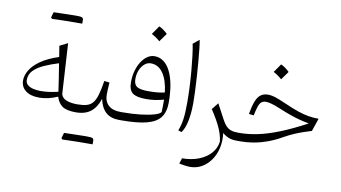

<svg xmlns="http://www.w3.org/2000/svg" viewBox="-95 -1013 2690 1513"><g transform="rotate(10 1250.0 -257.0)"><path d="M338.9 -357.9Q350.6 -285.2 358.4 -235.6Q366.2 -186 373 -135.7Q347.7 -129.4 310.3 -123.3Q272.9 -117.2 232.9 -117.2Q203.6 -117.2 175.5 -123.5Q147.5 -129.9 129.4 -144.8Q111.3 -159.7 111.3 -186Q111.3 -230 142.6 -261.5Q173.8 -293 225.8 -316.2Q277.8 -339.4 338.9 -357.9ZM331.5 -406.7Q241.7 -377.4 187 -338.6Q132.3 -299.8 107.7 -257.8Q83 -215.8 83 -176.8Q83 -125 121.8 -94.5Q160.6 -64 231.4 -64Q303.2 -64 377.9 -97.7Q393.1 -47.4 427.5 -23.7Q461.9 0 534.2 0H534.7V-64H534.2Q483.4 -64 448.7 -77.9Q414.1 -91.8 405.8 -123.5L381.8 -526.4L317.4 -494.1ZM415 -696.8Q430.7 -696.8 440.4 -696.8Q450.2 -696.8 455.8 -696.8Q461.4 -696.8 464.4 -696.8Q464.8 -703.1 464.8 -710.9Q464.8 -718.8 464.8 -723.6Q464.8 -740.7 454.6 -745.6Q444.3 -750.5 409.7 -750.5Q377 -743.2 344.2 -735.1Q311.5 -727.1 279.1 -719Q246.6 -710.9 214.4 -702.6Q216.8 -700.2 219 -697.8Q221.2 -695.3 223.6 -692.9Q253.9 -693.8 285.9 -694.8Q317.9 -695.8 350.3 -696.3Q382.8 -696.8 415 -696.8ZM223.6 -692.9Q254.9 -702.1 285.9 -711.4Q316.9 -720.7 347.9 -730.7Q378.9 -740.7 409.7 -750.5Q400.9 -750.5 381.8 -750.2Q362.8 -750 337.4 -749.3Q312 -748.5 283.4 -748Q254.9 -747.6 227.5 -746.6Q224.1 -735.8 220.9 -725.1Q217.8 -714.4 214.4 -702.6Q216.8 -700.2 219 -697.8Q221.2 -695.3 223.6 -692.9Z M660.6 225.6Q676.3 225.6 686 225.6Q695.8 225.6 701.4 225.6Q707 225.6 710 225.6Q710.4 219.2 710.4 211.4Q710.4 203.6 710.4 198.7Q710.4 181.6 700.2 176.8Q689.9 171.9 655.3 171.9Q622.6 179.2 589.8 187.3Q557.1 195.3 524.7 203.4Q492.2 211.4 460 219.7Q462.4 222.2 464.6 224.6Q466.8 227.1 469.2 229.5Q499.5 228.5 531.5 227.5Q563.5 226.6 595.9 226.1Q628.4 225.6 660.6 225.6ZM469.2 229.5Q500.5 220.2 531.5 210.9Q562.5 201.7 593.5 191.7Q624.5 181.6 655.3 171.9Q646.5 171.9 627.4 172.1Q608.4 172.4 583 173.1Q557.6 173.8 529.1 174.3Q500.5 174.8 473.1 175.8Q469.7 186.5 466.6 197.3Q463.4 208 460 219.7Q462.4 222.2 464.6 224.6Q466.8 227.1 469.2 229.5ZM534.7 0Q610.4 0 655 -35.6Q699.7 -71.3 721.7 -140.6Q736.8 -69.8 776.1 -34.9Q815.4 0 883.8 0H884.3V-64H883.8Q818.4 -64 785.2 -95Q752 -126 752 -179.7Q752 -199.2 753.2 -223.9Q754.4 -248.5 756.8 -277.3L714.4 -282.2Q703.6 -213.4 691.2 -170.4Q678.7 -127.4 659.9 -104.2Q641.1 -81.1 611.1 -72.5Q581.1 -64 534.7 -64Q527.3 -64 523.7 -56.4Q520 -48.8 520 -33.2V-30.8Q520 -15.1 523.7 -7.6Q527.3 0 534.7 0Z M1244.1 -201.7Q1244.1 -281.2 1232.4 -344.5Q1220.7 -407.7 1198.2 -452.1Q1175.8 -496.6 1143.8 -520Q1111.8 -543.5 1071.8 -543.5Q1041 -543.5 1014.2 -525.1Q987.3 -506.8 966.8 -474.6Q946.3 -442.4 934.6 -400.1Q922.9 -357.9 922.9 -310.1Q922.9 -248 953.9 -223.6Q984.9 -199.2 1063 -199.2Q1098.1 -199.2 1134.3 -204.3Q1170.4 -209.5 1203.6 -219.2Q1203.6 -196.3 1203.4 -169.7Q1203.1 -143.1 1202.1 -120.1Q1193.4 -104.5 1149.7 -91.8Q1106 -79.1 1039.8 -71.5Q973.6 -64 897 -64H884.3Q877 -64 873.3 -56.4Q869.6 -48.8 869.6 -33.2V-30.8Q869.6 -15.1 873.3 -7.6Q877 0 884.3 0H898.4Q1025.9 0 1101.8 -19.5Q1177.7 -39.1 1210.9 -83.3Q1244.1 -127.4 1244.1 -201.7ZM1200.2 -275.9Q1175.3 -269.5 1143.1 -266.4Q1110.8 -263.2 1070.8 -263.2Q1002.9 -263.2 977.8 -280Q952.6 -296.9 952.6 -341.3Q952.6 -380.4 966.1 -412.4Q979.5 -444.3 1002.2 -463.6Q1024.9 -482.9 1052.2 -482.9Q1111.8 -482.9 1149.9 -429.2Q1188 -375.5 1200.2 -275.9ZM1066.4 -781.2Q1054.2 -763.2 1042.7 -746.6Q1031.2 -730 1019 -712.9Q1036.6 -703.6 1054 -691.7Q1071.3 -679.7 1086.4 -665.5Q1099.1 -682.6 1111.1 -699.5Q1123 -716.3 1134.8 -732.9Q1114.7 -752.4 1097.9 -763.9Q1081.1 -775.4 1066.4 -781.2Z M1398.4 -732.4 1349.1 -692.4Q1357.4 -651.4 1364.3 -595.5Q1371.1 -539.6 1376.5 -476.1Q1381.8 -412.6 1384.8 -348.9Q1387.7 -285.2 1387.7 -228.5Q1387.7 -145.5 1380.6 -94.2Q1373.5 -43 1356 -0.5L1383.8 8.8Q1408.7 -24.9 1421.9 -87.4Q1435.1 -149.9 1435.1 -233.9Q1435.1 -272.9 1432.9 -326.4Q1430.7 -379.9 1426.8 -439.2Q1422.9 -498.5 1418.2 -555.7Q1413.6 -612.8 1408.4 -659.2Q1403.3 -705.6 1398.4 -732.4Z M1629.9 -265.1 1586.9 -211.4Q1638.2 -133.8 1663.3 -77.4Q1688.5 -21 1694.3 29.8Q1688 83.5 1651.4 124.5Q1614.7 165.5 1555.9 188.5Q1497.1 211.4 1423.3 211.4L1409.2 256.3Q1435.1 261.2 1458 264.2Q1481 267.1 1497.6 267.1Q1547.4 267.1 1589.4 243.2Q1631.3 219.2 1661.1 177Q1690.9 134.8 1703.9 78.9Q1716.8 22.9 1708.5 -41.5Q1730.5 -22 1757.3 -11Q1784.2 0 1819.3 0H1819.8V-64H1819.3Q1788.1 -64 1765.6 -72Q1743.2 -80.1 1726.8 -97.4Q1710.4 -114.7 1695.8 -141.6Z M2005.9 -400.4Q1970.2 -400.4 1946.8 -383.3Q1923.3 -366.2 1908.2 -327.9Q1893.1 -289.6 1881.8 -224.6L1920.9 -219.7Q1930.7 -268.6 1940.2 -294.9Q1949.7 -321.3 1963.4 -331.5Q1977.1 -341.8 1998.5 -341.8Q2014.2 -341.8 2041 -335Q2067.9 -328.1 2118.2 -307.1Q2169.4 -286.1 2208 -272.5Q2246.6 -258.8 2282.2 -249.5Q2317.9 -240.2 2359.4 -232.4Q2242.7 -170.4 2149.9 -133.3Q2057.1 -96.2 1979.7 -80.1Q1902.3 -64 1831.1 -64H1819.8Q1812.5 -64 1808.8 -56.4Q1805.2 -48.8 1805.2 -33.2V-30.8Q1805.2 -15.1 1808.8 -7.6Q1812.5 0 1819.8 0H1857.9Q1904.3 0 1956.5 -8.8Q2008.8 -17.6 2066.2 -38.1Q2123.5 -58.6 2185.1 -94.2Q2222.7 -115.2 2258.5 -130.6Q2294.4 -146 2328.4 -157.7Q2362.3 -169.4 2394 -178.7L2429.2 -282.2Q2387.2 -282.2 2347.4 -288.8Q2307.6 -295.4 2260.5 -311.5Q2213.4 -327.6 2149.4 -356Q2092.3 -381.3 2061.5 -390.9Q2030.8 -400.4 2005.9 -400.4ZM2064 -652.8Q2051.8 -634.8 2040.3 -618.2Q2028.8 -601.6 2016.6 -584.5Q2034.2 -575.2 2051.5 -563.2Q2068.8 -551.3 2084 -537.1Q2096.7 -554.2 2108.6 -571Q2120.6 -587.9 2132.3 -604.5Q2112.3 -624 2095.5 -635.5Q2078.6 -647 2064 -652.8Z"/></g></svg>

Font: Pinar-VF-FD
Style: Regular
Weight: 300
Designer: Amin Abedi
Version: Version 3.0